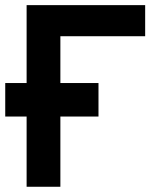

<svg xmlns="http://www.w3.org/2000/svg" viewBox="-22 -713 628 733"><path d="M-2 -268.1V-396H354V-268.1ZM79.6 0V-693.4H208.5V0ZM79.6 -574.7V-693.4H532.2V-574.7Z"/></svg>

Font: Cascadia Code PL
Style: Regular
Weight: 400
Monospace: yes
Designer: Aaron Bell
Foundry: Saja Typeworks
Version: Version 2102.003